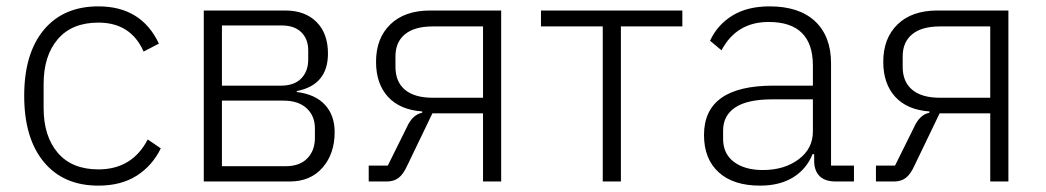

<svg xmlns="http://www.w3.org/2000/svg" viewBox="-20 -570 3285 603"><path d="M56 -269Q56 -402 117.5 -476Q179 -550 289 -550Q424 -550 479 -433L431 -408Q391 -499 289 -499Q206 -499 161.5 -447Q117 -395 117 -306V-231Q117 -142 161.5 -90Q206 -38 289 -38Q395 -38 444 -132L485 -104Q458 -49 409 -18Q360 13 289 13Q179 13 117.5 -61.5Q56 -136 56 -269Z M876 -537Q938 -537 974 -501Q1010 -465 1010 -402Q1010 -303 912 -284V-281Q970 -274 1000.5 -241Q1031 -208 1031 -155Q1031 -87 993 -43.5Q955 0 890 0H620V-537ZM862 -301Q904 -301 926 -323.5Q948 -346 948 -383V-412Q948 -447 926.5 -468.5Q905 -490 865 -490H677V-301ZM877 -48Q921 -48 945 -72.5Q969 -97 969 -137V-167Q969 -206 943 -230Q917 -254 870 -254H677V-48Z M1138 -50H1198L1257 -169Q1275 -210 1306 -216V-220Q1236 -225 1198.5 -266Q1161 -307 1161 -376Q1161 -450 1206 -493.5Q1251 -537 1331 -537H1554V0H1497V-214H1338L1260 -52Q1247 -23 1232 -11.5Q1217 0 1195 0H1138ZM1497 -263V-487H1339Q1282 -487 1252 -462.5Q1222 -438 1222 -393V-360Q1222 -313 1252 -288Q1282 -263 1339 -263Z M1873 0V-487H1679V-537H2123V-487H1930V0Z M2191 -146Q2191 -301 2408 -301H2533V-364Q2533 -501 2394 -501Q2293 -501 2246 -412L2210 -442Q2233 -492 2280 -521Q2327 -550 2397 -550Q2490 -550 2540 -503Q2590 -456 2590 -371V-50H2662V0H2605Q2571 0 2554 -17Q2537 -34 2537 -65V-86H2532Q2513 -39 2471 -13Q2429 13 2367 13Q2283 13 2237 -29Q2191 -71 2191 -146ZM2533 -157V-258H2406Q2327 -258 2289 -232.5Q2251 -207 2251 -160V-134Q2251 -87 2285 -61.5Q2319 -36 2376 -36Q2443 -36 2488 -69.5Q2533 -103 2533 -157Z M2731 -50H2791L2850 -169Q2868 -210 2899 -216V-220Q2829 -225 2791.5 -266Q2754 -307 2754 -376Q2754 -450 2799 -493.5Q2844 -537 2924 -537H3147V0H3090V-214H2931L2853 -52Q2840 -23 2825 -11.5Q2810 0 2788 0H2731ZM3090 -263V-487H2932Q2875 -487 2845 -462.5Q2815 -438 2815 -393V-360Q2815 -313 2845 -288Q2875 -263 2932 -263Z"/></svg>

Font: IBM Plex Sans JP Light
Style: Regular
Weight: 300
Designer: Mike Abbink; Paul van der Laan; Pieter van Rosmalen; Wujin Sim; Yejin Wi; Jinhee Kim; Boomi Park; Yona Kim; Kichan Ma
Foundry: Sandoll Inc.
Version: Version 1.002